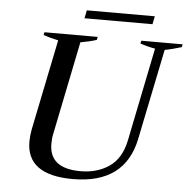

<svg xmlns="http://www.w3.org/2000/svg" viewBox="-57 -882 934 948"><g transform="rotate(5 410.5 -408.0)"><path d="M335 -826H672L664 -786H327ZM109 -156Q109 -183 115 -216L207 -666Q161 -676 133 -686L136 -700H400L397 -685Q364 -674 317 -666L223 -204Q218 -182 218 -154Q218 -32 373 -32Q455 -32 514.5 -72.5Q574 -113 593 -204L687 -667Q646 -674 613 -686L616 -700H821L818 -686Q770 -671 735 -665L643 -216Q597 10 338 10Q109 10 109 -156Z"/></g></svg>

Font: Trirong Medium
Style: Italic
Weight: 500
Italic angle: -12°
Designer: Katatrad Team
Foundry: CadsonDemak
Version: Version 1.001